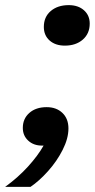

<svg xmlns="http://www.w3.org/2000/svg" viewBox="-103 -568 370 749"><path d="M67 0H61Q28 0 7 -19.5Q-14 -39 -14 -69Q-14 -105 11.5 -127.5Q37 -150 79 -150Q117 -150 140.5 -127.5Q164 -105 164 -67Q164 -28 141.5 16.5Q119 61 84.5 99.5Q50 138 16 161H-83Q-32 124 6.5 81.5Q45 39 67 0ZM68 -463Q68 -502 95 -525Q122 -548 165 -548Q202 -548 224.5 -528Q247 -508 247 -476Q247 -437 220 -413.5Q193 -390 150 -390Q113 -390 90.5 -410Q68 -430 68 -463Z"/></svg>

Font: Mona Sans ExtraBold
Style: Italic
Weight: 800
Italic angle: -11.7°
Designer: Deni Anggara
Foundry: GitHub
Version: Version 2.000